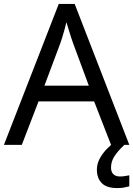

<svg xmlns="http://www.w3.org/2000/svg" viewBox="-20 -737 679 977"><path d="M545 0 459 -221H176L91 0H0L279 -717H360L638 0ZM352 -517Q349 -525 342 -546Q335 -567 328.5 -589.5Q322 -612 318 -624Q313 -604 307.5 -583.5Q302 -563 296.5 -546Q291 -529 287 -517L206 -301H432ZM545 116Q545 138 557 149.5Q569 161 590 161Q607 161 618.5 158.5Q630 156 638 155V211Q624 215 610 217.5Q596 220 576 220Q523 220 498 195Q473 170 473 126Q473 97 487.5 70Q502 43 523.5 21Q545 -1 565 -15L613 0Q579 32 562 58.5Q545 85 545 116Z"/></svg>

Font: Noto Sans Georgian
Style: Regular
Weight: 400
Designer: Monotype Design Team, Akaki Razmadze
Foundry: Google LLC
Version: Version 2.002